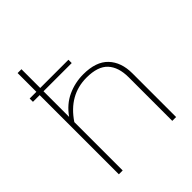

<svg xmlns="http://www.w3.org/2000/svg" viewBox="-204 -865 991 991"><g transform="rotate(-45 291.0 -369.5)"><path d="M89 -578H40V-602H89V-739H117V-602H323V-578H117V-391Q156 -446 210 -470.5Q264 -495 324 -495Q417 -495 462 -447.5Q507 -400 507 -319V0H479V-318Q479 -392 442.5 -431.5Q406 -471 324 -471Q196 -471 117 -353V0H89Z"/></g></svg>

Font: Prompt Thin
Style: Regular
Weight: 250
Designer: Katatrad Team
Foundry: CadsonDemak
Version: Version 1.001